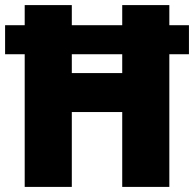

<svg xmlns="http://www.w3.org/2000/svg" viewBox="-22 -734 762 754"><path d="M75 0V-521H-2V-635H75V-714H260V-635H458V-714H643V-635H720V-521H643V0H458V-294H260V0ZM260 -447H458V-521H260Z"/></svg>

Font: Noto Sans Lao UI SemCond Blk
Style: Regular
Weight: 900
Width: 4
Designer: Monotype Design Team
Foundry: Monotype Imaging Inc.
Version: Version 2.000; ttfautohint (v1.8.4.7-5d5b)